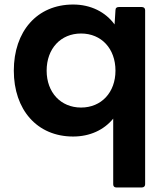

<svg xmlns="http://www.w3.org/2000/svg" viewBox="-20 -555 734 848"><path d="M494 273H606C615 273 621 268 621 259V-510C621 -519 615 -524 606 -524H505C496 -524 490 -520 490 -510L486 -447C446 -502 381 -535 303 -535C143 -535 41 -416 41 -243C41 -71 143 48 303 48C377 48 439 19 480 -31V259C480 268 485 273 494 273ZM186 -243C186 -340 248 -407 338 -407C428 -407 490 -340 490 -243C490 -147 428 -80 338 -80C248 -80 186 -147 186 -243Z"/></svg>

Font: LINE Seed JP App_OTF Bold
Style: Regular
Weight: 700
Designer: LINE & Fontrix & Fontworks
Version: Version 1.009